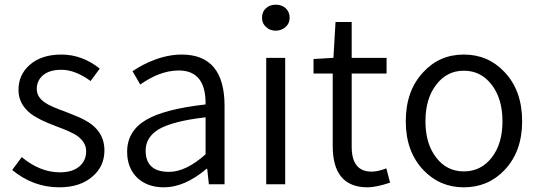

<svg xmlns="http://www.w3.org/2000/svg" viewBox="-20 -787 2302 820"><path d="M32 -61 73 -116Q151 -51 236 -51Q290 -51 320 -77Q348 -102 348 -141Q348 -180 308 -208Q282 -225 222 -247Q146 -275 112 -301Q59 -342 59 -403Q59 -468 107 -510Q157 -554 242 -554Q331 -554 406 -494L367 -441Q301 -489 242 -489Q191 -489 163 -465Q137 -442 137 -407Q137 -371 175 -347Q197 -332 259 -310L289 -298L318 -286Q351 -271 372 -255Q426 -213 426 -145Q426 -77 376 -34Q323 13 233 13Q122 13 32 -61Z M568 -26Q523 -68 523 -139Q523 -227 604 -275Q682 -321 858 -341Q860 -486 743 -486Q699 -486 652 -467Q616 -452 579 -426L546 -483Q591 -513 636 -530Q698 -554 756 -554Q939 -554 939 -335V0H872L865 -66H862Q769 13 680 13Q611 13 568 -26ZM858 -128V-286Q719 -270 658 -235Q602 -201 602 -144Q602 -53 702 -53Q774 -53 858 -128Z M1117 -540H1198V0H1117ZM1116 -672Q1099 -687 1099 -711Q1099 -737 1116 -752Q1132 -767 1158 -767Q1183 -767 1200 -752Q1217 -736 1217 -711Q1217 -687 1200 -672Q1182 -656 1158 -656Q1132 -656 1116 -672Z M1401 -163V-473H1319V-535L1404 -540L1413 -693H1482V-540H1631V-473H1482V-160Q1482 -54 1567 -54Q1594 -54 1630 -68L1646 -7Q1586 13 1550 13Q1401 13 1401 -163Z M1788 -61Q1713 -140 1713 -269Q1713 -400 1788 -479Q1857 -554 1961 -554Q2065 -554 2135 -479Q2210 -400 2210 -269Q2210 -140 2135 -61Q2065 13 1961 13Q1858 13 1788 -61ZM2080 -114Q2126 -173 2126 -269Q2126 -365 2080 -425Q2034 -485 1961 -485Q1888 -485 1843 -425Q1797 -366 1797 -269Q1797 -173 1843 -114Q1888 -55 1961 -55Q2034 -55 2080 -114Z"/></svg>

Font: Noto Sans CJK KR DemiLight
Style: Regular
Weight: 350
Designer: Ryoko NISHIZUKA à€õÀ (kana & ideographs); Paul D. Hunt (Latin, Greek & Cyrillic); Wenlong ZHANG NG  (bopomofo); Sandoll 
Foundry: Adobe Systems Incorporated
Version: Version 1.004 April 21, 2017